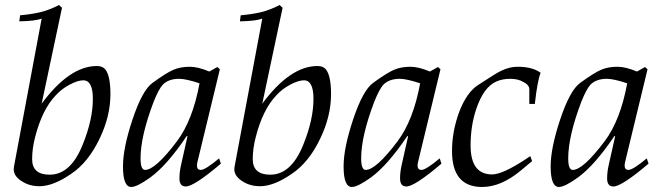

<svg xmlns="http://www.w3.org/2000/svg" viewBox="-20 -731 2623 765"><path d="M420 -356Q420 -268 377 -179Q332 -84 263 -38Q192 11 137 11Q96 11 65 -10Q28 -34 36 -69L146 -657Q121 -647 57 -646L60 -670Q104 -674 139 -682Q177 -691 215 -711L227 -700L146 -318Q257 -468 366 -468Q389 -468 400 -454Q420 -428 420 -356ZM350 -337Q350 -411 312 -411Q290 -411 257 -393.5Q224 -376 201 -350Q148 -294 120 -185Q108 -139 108 -97Q108 -35 178 -35Q262 -35 310 -156Q350 -255 350 -337Z M853 -100 860 -79Q753 12 720 12Q695 12 695 -20Q695 -45 701 -72L727 -188L724 -189Q646 -73 579 -24Q526 14 503 14Q470 14 470 -68Q470 -141 508 -255Q547 -372 588 -401Q643 -441 671 -453Q699 -465 736 -465Q769 -465 814 -446L846 -464L856 -455L767 -87Q759 -54 780 -54Q798 -54 853 -100ZM775 -399Q721 -417 694 -417Q651 -417 628 -393Q612 -375 592 -325Q540 -188 540 -100Q540 -54 558 -54Q599 -54 685 -168Q748 -252 775 -399Z M1299 -356Q1299 -268 1256 -179Q1211 -84 1142 -38Q1071 11 1016 11Q975 11 944 -10Q907 -34 915 -69L1025 -657Q1000 -647 936 -646L939 -670Q983 -674 1018 -682Q1056 -691 1094 -711L1106 -700L1025 -318Q1136 -468 1245 -468Q1268 -468 1279 -454Q1299 -428 1299 -356ZM1229 -337Q1229 -411 1191 -411Q1169 -411 1136 -393.5Q1103 -376 1080 -350Q1027 -294 999 -185Q987 -139 987 -97Q987 -35 1057 -35Q1141 -35 1189 -156Q1229 -255 1229 -337Z M1732 -100 1739 -79Q1632 12 1599 12Q1574 12 1574 -20Q1574 -45 1580 -72L1606 -188L1603 -189Q1525 -73 1458 -24Q1405 14 1382 14Q1349 14 1349 -68Q1349 -141 1387 -255Q1426 -372 1467 -401Q1522 -441 1550 -453Q1578 -465 1615 -465Q1648 -465 1693 -446L1725 -464L1735 -455L1646 -87Q1638 -54 1659 -54Q1677 -54 1732 -100ZM1654 -399Q1600 -417 1573 -417Q1530 -417 1507 -393Q1491 -375 1471 -325Q1419 -188 1419 -100Q1419 -54 1437 -54Q1478 -54 1564 -168Q1627 -252 1654 -399Z M2134 -441Q2121 -408 2111 -317H2089V-375Q2089 -393 2064 -405Q2044 -417 2013 -417Q1982 -417 1957 -406Q1906 -383 1877 -295Q1855 -229 1855 -151Q1855 -36 1941 -36Q1983 -36 2078 -99L2093 -109L2100 -89L2052 -49Q1975 14 1901 14Q1781 14 1781 -129Q1781 -208 1810 -286Q1840 -364 1886 -393Q1959 -441 1977 -449Q2010 -465 2042 -465Q2102 -465 2134 -441Z M2557 -100 2564 -79Q2457 12 2424 12Q2399 12 2399 -20Q2399 -45 2405 -72L2431 -188L2428 -189Q2350 -73 2283 -24Q2230 14 2207 14Q2174 14 2174 -68Q2174 -141 2212 -255Q2251 -372 2292 -401Q2347 -441 2375 -453Q2403 -465 2440 -465Q2473 -465 2518 -446L2550 -464L2560 -455L2471 -87Q2463 -54 2484 -54Q2502 -54 2557 -100ZM2479 -399Q2425 -417 2398 -417Q2355 -417 2332 -393Q2316 -375 2296 -325Q2244 -188 2244 -100Q2244 -54 2262 -54Q2303 -54 2389 -168Q2452 -252 2479 -399Z"/></svg>

Font: GFS Didot
Style: Italic
Weight: 400
Italic angle: -12°
Designer: Takis Katsoulidis and George D. Matthiopoulos
Foundry: George Matthiopoulos and Takis Katsoulidis
Version: Version 1.0